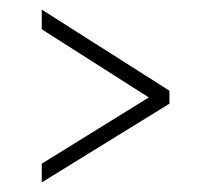

<svg xmlns="http://www.w3.org/2000/svg" viewBox="-20 -418 413 400"><path d="M290 -215 67 -357V-398L333 -229V-202L67 -38V-77Z"/></svg>

Font: Genos Light
Style: Regular
Weight: 300
Designer: Robert E. Leuschke
Foundry: Robert E. Leuschke
Version: Version 1.010